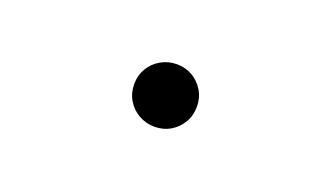

<svg xmlns="http://www.w3.org/2000/svg" viewBox="-30 -493 679 390"><g transform="rotate(20 309.5 -298.5)"><path d="M306.5 -230.5Q288 -230.5 272.2 -239.5Q256.5 -248.5 247.5 -263.8Q238.5 -279 238.5 -298Q238.5 -317 247.5 -332.2Q256.5 -347.5 272.2 -356.5Q288 -365.5 306.5 -365.5Q325.5 -365.5 340.8 -356.5Q356 -347.5 365 -332.2Q374 -317 374 -298Q374 -279 365 -263.8Q356 -248.5 340.8 -239.5Q325.5 -230.5 306.5 -230.5Z"/></g></svg>

Font: Sono Monospace Light
Style: Regular
Weight: 300
Version: Version 2.112